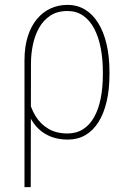

<svg xmlns="http://www.w3.org/2000/svg" viewBox="-20 -558 524 781"><path d="M79.6 203.1V-312Q79.6 -367.7 93 -409.9Q106.4 -452.1 130.4 -480.7Q154.3 -509.3 186 -523.7Q217.8 -538.1 254.4 -538.1Q294.4 -538.1 325.9 -519Q357.4 -500 379.6 -464.1Q401.9 -428.2 413.6 -377.9Q425.3 -327.6 425.3 -265.1V-254.9Q425.3 -193.8 413.8 -145Q402.3 -96.2 380.6 -61.5Q358.9 -26.9 327.4 -8.5Q295.9 9.8 256.3 9.8Q218.3 9.8 188.2 -1.7Q158.2 -13.2 136.5 -34.2Q114.7 -55.2 101.3 -83.5Q87.9 -111.8 83 -146Q83 -146.5 86.4 -149.9Q89.8 -153.3 93 -156.7Q96.2 -160.2 96.2 -160.2Q104 -120.1 123.8 -87.2Q143.6 -54.2 176 -34.7Q208.5 -15.1 254.4 -15.1Q291 -15.1 318.1 -32.5Q345.2 -49.8 363 -81.8Q380.9 -113.8 389.6 -157.7Q398.4 -201.7 398.4 -254.9V-265.1Q398.4 -317.9 389.6 -363Q380.9 -408.2 363 -441.9Q345.2 -475.6 318.1 -494.4Q291 -513.2 254.4 -513.2Q212.9 -513.2 184.6 -494.4Q156.2 -475.6 138.9 -444.6Q121.6 -413.6 113.8 -376Q106 -338.4 106 -300.3L105 203.1Z"/></svg>

Font: Roboto Condensed Thin
Style: Regular
Weight: 250
Width: 3
Designer: Christian Robertson
Foundry: Google
Version: Version 3.009; 2024